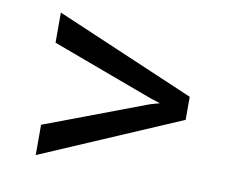

<svg xmlns="http://www.w3.org/2000/svg" viewBox="-57 -609 714 585"><g transform="rotate(10 300.0 -316.5)"><path d="M86.9 -443.8V-537.1L518.1 -352.5V-281.2L86.9 -96.2V-189.9L402.8 -309.1L432.1 -317.4L402.8 -326.7Z"/></g></svg>

Font: TypoPRO Roboto Mono
Style: Regular
Weight: 400
Designer: Google
Version: Version 2.000986; 2015; ttfautohint (v1.3)